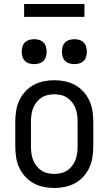

<svg xmlns="http://www.w3.org/2000/svg" viewBox="-20 -927 540 955"><path d="M250 8Q223 8 196.5 2.5Q170 -3 146.5 -16Q123 -29 104.5 -49.5Q86 -70 75 -94.5Q64 -119 60 -146Q56 -173 56 -200V-320Q56 -347 60 -374Q64 -401 75 -425.5Q86 -450 104.5 -470.5Q123 -491 146.5 -504Q170 -517 196.5 -522.5Q223 -528 250 -528Q277 -528 303.5 -522.5Q330 -517 353.5 -504Q377 -491 395.5 -470.5Q414 -450 425 -425.5Q436 -401 440 -374Q444 -347 444 -320V-200Q444 -173 440 -146Q436 -119 425 -94.5Q414 -70 395.5 -49.5Q377 -29 353.5 -16Q330 -3 303.5 2.5Q277 8 250 8ZM250 -62Q267 -62 284 -66Q301 -70 315 -79.5Q329 -89 339.5 -103Q350 -117 356 -133Q362 -149 364 -166Q366 -183 366 -200V-320Q366 -337 364 -354Q362 -371 356 -387Q350 -403 339.5 -417Q329 -431 315 -440.5Q301 -450 284 -454Q267 -458 250 -458Q233 -458 216 -454Q199 -450 185 -440.5Q171 -431 160.5 -417Q150 -403 144 -387Q138 -371 136 -354Q134 -337 134 -320V-200Q134 -183 136 -166Q138 -149 144 -133Q150 -117 160.5 -103Q171 -89 185 -79.5Q199 -70 216 -66Q233 -62 250 -62ZM350 -608Q338 -608 325.5 -611.5Q313 -615 304 -624Q295 -633 291.5 -645.5Q288 -658 288 -670Q288 -682 291.5 -694.5Q295 -707 304 -716Q313 -725 325.5 -728.5Q338 -732 350 -732Q362 -732 374.5 -728.5Q387 -725 396 -716Q405 -707 408.5 -694.5Q412 -682 412 -670Q412 -658 408.5 -645.5Q405 -633 396 -624Q387 -615 374.5 -611.5Q362 -608 350 -608ZM150 -608Q138 -608 125.5 -611.5Q113 -615 104 -624Q95 -633 91.5 -645.5Q88 -658 88 -670Q88 -682 91.5 -694.5Q95 -707 104 -716Q113 -725 125.5 -728.5Q138 -732 150 -732Q162 -732 174.5 -728.5Q187 -725 196 -716Q205 -707 208.5 -694.5Q212 -682 212 -670Q212 -658 208.5 -645.5Q205 -633 196 -624Q187 -615 174.5 -611.5Q162 -608 150 -608ZM400 -843H100V-907H400Z"/></svg>

Font: HulyMono
Style: Regular
Weight: 400
Monospace: yes
Designer: Belleve Invis
Foundry: Belleve Invis
Version: Version 33.2.5; ttfautohint (v1.8.4)